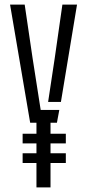

<svg xmlns="http://www.w3.org/2000/svg" viewBox="-20 -820 381 840"><path d="M79 -107V-149.5H139.5V-192.5H79V-235H139.5V-283H112L24 -800H88L122.5 -566L158 -339H239.5L229 -283H201V-235H268V-192.5H201V-149.5H268V-107H201V0H139.5V-107ZM190.5 -374 219.5 -566 253 -800H317L246.5 -374Z"/></svg>

Font: Big Shoulders Stencil Text Light
Style: Regular
Weight: 300
Designer: Patric King
Foundry: XO Type Co
Version: Version 1.000